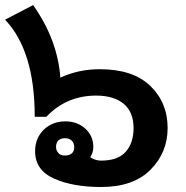

<svg xmlns="http://www.w3.org/2000/svg" viewBox="-51 -727 735 757"><path d="M241.7 -147Q241.7 -161.6 232.4 -171.9Q223.1 -182.1 204.6 -182.1Q189.5 -182.1 179.7 -173.6Q169.9 -165 169.9 -147Q169.9 -135.7 178.2 -124.8Q186.5 -113.8 204.6 -113.8Q222.2 -113.8 231.9 -122.1Q241.7 -130.4 241.7 -147ZM304.7 -106.9Q313 -101.6 323.2 -97.9Q333.5 -94.2 344.7 -93.8Q411.6 -92.8 443.6 -127.4Q475.6 -162.1 475.6 -222.2Q475.6 -285.2 436.8 -317.6Q397.9 -350.1 328.1 -350.1Q270.5 -350.1 221.4 -329.6Q172.4 -309.1 131.8 -266.6H85.9Q85.9 -397.9 56.4 -493.4Q26.9 -588.9 -31.2 -649.4L79.6 -707Q128.4 -637.7 155 -566.2Q181.6 -494.6 187 -420.9Q221.7 -437 260.5 -445.6Q299.3 -454.1 342.3 -454.1Q473.6 -454.1 541.7 -388.2Q609.9 -322.3 609.9 -222.2Q609.9 -125.5 542.2 -57.6Q474.6 10.3 347.7 10.3Q236.3 10.3 161.9 -22.9Q87.4 -56.2 87.4 -130.9Q87.4 -182.1 121.3 -215.3Q155.3 -248.5 207 -248.5Q253.4 -248.5 285.2 -220Q316.9 -191.4 316.9 -147Q316.9 -135.3 313.5 -125.2Q310.1 -115.2 304.7 -106.9Z"/></svg>

Font: Roboto Web
Style: Bold
Weight: 700
Designer: Google
Version: Version 1.200310; 2013